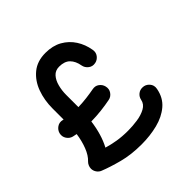

<svg xmlns="http://www.w3.org/2000/svg" viewBox="-193 -883 1100 1100"><g transform="rotate(-45 357.5 -332.5)"><path d="M59.1 -329.6Q64.5 -350.6 83.3 -363.5Q102.1 -376.5 126.5 -370.1Q128.4 -369.6 130.9 -369.1V-458.5Q130.9 -525.4 151.9 -583.3Q172.9 -641.1 216.6 -677Q260.3 -712.9 327.1 -712.9Q385.7 -712.9 428.2 -689Q470.7 -665 496.8 -624.5Q522.9 -584 531.2 -533.7Q535.6 -509.8 522 -491.9Q508.3 -474.1 487.8 -470.2Q463.4 -465.3 445.1 -479.5Q426.8 -493.7 422.9 -515.1Q416 -555.7 393.3 -578.6Q370.6 -601.6 327.1 -601.6Q295.9 -601.6 277.1 -580.6Q258.3 -559.6 249.8 -526.6Q241.2 -493.7 241.2 -458.5V-359.4Q275.9 -360.4 309.3 -364.5Q342.8 -368.7 371.1 -374Q395 -378.9 412.6 -366Q430.2 -353 435.1 -333Q441.4 -308.1 427.7 -288.8Q414.1 -269.5 392.1 -265.6Q357.9 -258.8 317.9 -254.2Q277.8 -249.5 235.4 -249Q229.5 -203.6 217.3 -162.1Q205.1 -120.6 186.5 -85.9Q220.2 -75.7 259.5 -69.1Q298.8 -62.5 346.7 -62.5Q383.8 -62.5 422.6 -68.1Q461.4 -73.7 490.2 -89.4Q519 -105 524.9 -134.8Q528.8 -154.8 544.2 -167.5Q559.6 -180.2 580.1 -179.7Q604.5 -179.7 621.6 -160.6Q638.7 -141.6 633.3 -114.7Q622.1 -54.2 580.1 -18.6Q538.1 17.1 476.8 32.5Q415.5 47.9 346.7 47.9Q262.2 47.9 194.8 30Q127.4 12.2 77.1 -7.8Q62 -13.7 52.2 -28.1Q42.5 -42.5 42.5 -59.1Q42.5 -70.8 47.6 -82Q52.7 -93.3 60.1 -100.1Q85.4 -123.5 101.8 -165.8Q118.2 -208 125 -257.3Q111.8 -259.3 99.1 -262.7Q78.6 -268.1 66.2 -286.9Q53.7 -305.7 59.1 -329.6Z"/></g></svg>

Font: Mikhak-FD SemiBold
Style: Regular
Weight: 600
Designer: Amin Abedi
Version: Version 3.2